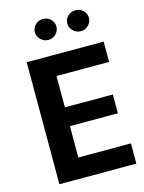

<svg xmlns="http://www.w3.org/2000/svg" viewBox="-134 -999 811 1078"><g transform="rotate(-15 271.0 -460.0)"><path d="M521 -117.5H215.3V-299.8H493.9V-409H215.3V-591.1H521V-709.1H73.7V0H521ZM161.6 -860.2Q161.6 -835.1 180.2 -816.8Q198.8 -798.6 224.4 -798.6Q250.1 -798.6 268.4 -816.8Q286.8 -835.1 286.8 -860.2Q286.8 -885.4 268.4 -902.8Q250.1 -920.2 224.4 -920.2Q198.8 -920.2 180.2 -902.8Q161.6 -885.4 161.6 -860.2ZM350.1 -860.2Q350.1 -835.1 368.8 -816.8Q387.4 -798.6 412.9 -798.6Q438.6 -798.6 457.1 -816.8Q475.6 -835.1 475.6 -860.2Q475.6 -885.4 457.1 -902.8Q438.6 -920.2 412.9 -920.2Q387.4 -920.2 368.8 -902.8Q350.1 -885.4 350.1 -860.2Z"/></g></svg>

Font: Estedad VF
Style: Regular
Weight: 100
Designer: Amin Abedi
Version: Version 7.3